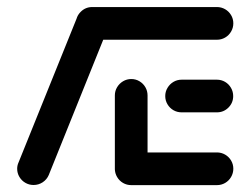

<svg xmlns="http://www.w3.org/2000/svg" viewBox="-20 -539 735 559"><path d="M77.8 -0.4Q64.8 -0.4 53.9 -6.7Q43 -13 36.5 -23.9Q30 -34.8 30 -47.8Q30 -57.4 34.1 -66.3L204.8 -489.3Q210 -502.2 222 -510.2Q234.1 -518.1 248.5 -518.1Q261.5 -518.1 272.4 -511.9Q283.3 -505.6 289.8 -494.6Q296.3 -483.7 296.3 -470.7Q296.3 -461.1 292.2 -452.2L121.9 -29.3Q116.3 -16.3 104.3 -8.3Q92.2 -0.4 77.8 -0.4ZM659.3 -47.8Q659.3 -34.8 652.8 -23.7Q646.3 -12.6 635.4 -6.3Q624.4 0 611.5 0H362.2Q349.3 0 338.3 -6.3Q327.4 -12.6 320.9 -23.7Q314.4 -34.8 314.4 -47.8Q314.4 -60.7 320.9 -71.7Q327.4 -82.6 338.3 -88.9Q349.3 -95.2 362.2 -95.2H611.5Q624.4 -95.2 635.4 -88.9Q646.3 -82.6 652.8 -71.7Q659.3 -60.7 659.3 -47.8ZM314.4 -44.8V-261.1Q314.4 -274.1 320.9 -285Q327.4 -295.9 338.3 -302.4Q349.3 -308.9 362.2 -308.9Q375.2 -308.9 386.1 -302.4Q397 -295.9 403.3 -285Q409.6 -274.1 409.6 -261.1V-44.8ZM461.1 -259.3Q461.1 -272.2 467.6 -283.1Q474.1 -294.1 485 -300.6Q495.9 -307 508.9 -307H611.5Q624.4 -307 635.4 -300.6Q646.3 -294.1 652.6 -283.1Q658.9 -272.2 658.9 -259.3Q658.9 -239.6 645 -225.7Q631.1 -211.9 611.5 -211.9H508.9Q495.9 -211.9 485 -218.1Q474.1 -224.4 467.6 -235.4Q461.1 -246.3 461.1 -259.3ZM201.1 -471.1Q201.1 -490.7 215 -504.6Q228.9 -518.5 248.5 -518.5H611.5Q624.4 -518.5 635.4 -512.2Q646.3 -505.9 652.8 -495Q659.3 -484.1 659.3 -471.1Q659.3 -458.1 652.8 -447Q646.3 -435.9 635.4 -429.6Q624.4 -423.3 611.5 -423.3H248.5Q228.9 -423.3 215 -437.2Q201.1 -451.1 201.1 -471.1Z"/></svg>

Font: 26F Galaxy Hebrew Extra Bold
Style: Regular
Weight: 800
Designer: C₂₉H₂₅N₃O₅
Version: Version 1.000